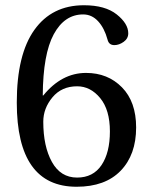

<svg xmlns="http://www.w3.org/2000/svg" viewBox="-20 -700 570 732"><path d="M44 -309Q44 -492 111 -586Q178 -680 300 -680Q381 -680 425 -645Q469 -610 469 -573Q469 -553 451.5 -540.5Q434 -528 416 -528Q395 -528 390 -549Q378 -593 354 -619Q330 -645 297 -645Q226 -645 185 -569.5Q144 -494 143 -336H145Q215 -422 308 -422Q391 -422 445 -367Q499 -312 499 -214Q499 -110 440 -49Q381 12 272 12Q44 12 44 -309ZM145 -236Q145 -142 178 -82.5Q211 -23 274 -23Q335 -23 367 -70.5Q399 -118 399 -199Q399 -281 362 -326Q325 -371 274 -371Q215 -371 180 -329Q145 -287 145 -236Z"/></svg>

Font: Linguistics Pro
Style: Regular
Weight: 400
Designer: Stefan Peev, Context Ltd
Foundry: Stefan Peev, Context Ltd
Version: Version 001.000